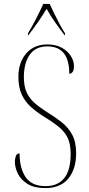

<svg xmlns="http://www.w3.org/2000/svg" viewBox="-20 -951 454 981"><path d="M211 10Q156 10 122 -10.5Q88 -31 72 -62.5Q56 -94 56 -125Q56 -138 60.5 -152.5Q65 -167 80 -167Q80 -92 111 -46Q142 0 213 0Q275 0 308 -40.5Q341 -81 341 -165Q341 -212 327.5 -243Q314 -274 284 -299.5Q254 -325 206 -354Q166 -379 136.5 -406Q107 -433 90.5 -469.5Q74 -506 74 -558Q74 -632 114 -678Q154 -724 222 -724Q265 -724 295 -707.5Q325 -691 341.5 -665.5Q358 -640 358 -613Q358 -593 351 -583.5Q344 -574 334 -574Q334 -714 222 -714Q162 -714 132 -671.5Q102 -629 102 -557Q102 -511 115.5 -480.5Q129 -450 155 -426.5Q181 -403 221 -378Q261 -353 294.5 -327Q328 -301 348.5 -263.5Q369 -226 369 -168Q369 -87 329 -38.5Q289 10 211 10ZM123 -781Q141 -810 163.5 -853.5Q186 -897 201 -931H234Q244 -909 257.5 -881Q271 -853 285 -827Q299 -801 312 -781V-771H310Q281 -809 259.5 -840Q238 -871 218 -906Q197 -871 175.5 -840Q154 -809 125 -771H123Z"/></svg>

Font: Noto Serif Display Condensed Thin
Style: Regular
Weight: 100
Width: 3
Designer: Monotype Design Team
Foundry: Monotype Imaging Inc.
Version: Version 2.009